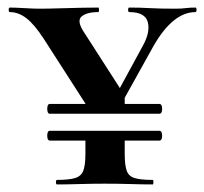

<svg xmlns="http://www.w3.org/2000/svg" viewBox="-20 -488 540 508"><path d="M112 -142H401.4Q409 -142 409 -129Q409 -116 401.4 -116H112Q105 -116 105 -129Q105 -142 112 -142ZM112 -213H401.4Q409 -213 409 -200Q409 -187 401.4 -187H112Q105 -187 105 -200Q105 -213 112 -213ZM265 -196 358 -367Q378 -403 371 -429.5Q364 -456 322 -456Q319 -456 319 -462Q319 -468 322 -468Q351 -468 376.1 -466.5Q401.3 -465 443 -465Q460.6 -465 471.5 -466.5Q482.4 -468 497.5 -468Q500 -468 500 -462Q500 -456 497.2 -456Q467 -456 439 -433Q411 -410 386 -366L287 -188ZM222 -189 96 -385Q71.4 -423 50.2 -439.5Q29 -456 6 -456Q3 -456 3 -462Q3 -468 6 -468Q19 -468 44.5 -466.5Q70 -465 83 -465Q107 -465 138 -466Q169 -467 197 -467.5Q225 -468 240 -468Q242 -468 242 -462Q242 -456 240 -456Q209 -456 195.5 -444Q182 -432 204 -400L310 -235ZM310 -126V-81Q310 -52 315 -37Q320 -22 335.8 -17Q351.6 -12 384 -12Q386 -12 386 -6Q386 0 384 0Q358 0 326.5 -1Q295 -2 256.7 -2Q222.8 -2 190 -1Q157.2 0 131 0Q128 0 128 -6Q128 -12 131 -12Q162.7 -12 178.9 -17Q195.2 -22 200.6 -37Q206 -52 206 -81V-126ZM206 -200V-228L310 -237V-199Z"/></svg>

Font: Cormorant Light
Style: Regular
Weight: 300
Designer: Christian Thalmann (Catharsis Fonts)
Foundry: Catharsis Fonts
Version: Version 4.000